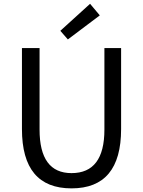

<svg xmlns="http://www.w3.org/2000/svg" viewBox="-20 -989 761 1021"><path d="M96.7 -302.7V-733.4H190.4V-299.8Q190.4 -68.4 360.4 -68.4Q535.2 -68.4 535.2 -299.8V-733.4H624V-302.7Q624 12.7 360.4 12.7Q96.7 12.7 96.7 -302.7ZM340.8 -779.3 300.8 -825.2 459 -968.8 510.7 -907.2Z"/></svg>

Font: Gen Shin Gothic Regular
Style: Regular
Weight: 400
Designer: [Source Han Sans]
Ryoko NISHIZUKA  (kana & ideographs); Paul D. Hunt (Latin, Greek & Cyrillic); Wenlong ZHANG  (bopomofo
Version: Version 1.002.20150607